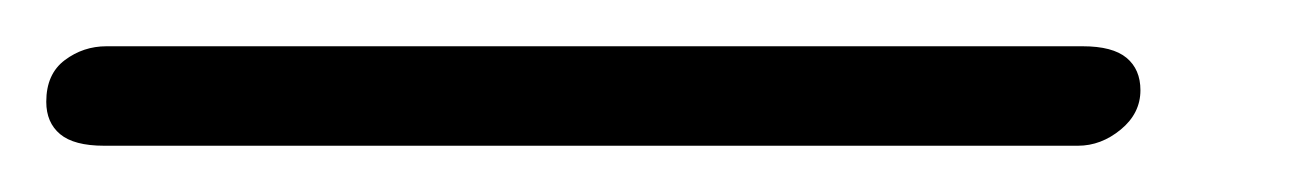

<svg xmlns="http://www.w3.org/2000/svg" viewBox="-48 -20 568 83"><path d="M-3 43Q-16 43 -22 38Q-28 33 -28 24Q-28 12 -20 6Q-12 0 -2 0H420Q433 0 439 5Q445 10 445 19Q445 29 436.5 36Q428 43 418 43Z"/></svg>

Font: Nunito ExtraLight Light
Style: Italic
Weight: 300
Italic angle: -9°
Version: Version 3.602